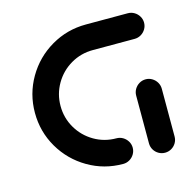

<svg xmlns="http://www.w3.org/2000/svg" viewBox="-82 -604 703 689"><g transform="rotate(-15 269.0 -260.0)"><path d="M341.9 -48.1Q341.9 -35.2 335.4 -24.3Q328.9 -13.3 318 -6.9Q307 -0.4 294.1 -0.4Q223.7 -0.4 164.3 -35.2Q104.8 -70 70 -129.4Q35.2 -188.9 35.2 -259.3Q35.2 -329.6 70 -389.3Q104.8 -448.9 164.3 -483.7Q223.7 -518.5 294.1 -518.5H449.6Q462.6 -518.5 473.5 -512Q484.4 -505.6 490.9 -494.6Q497.4 -483.7 497.4 -471.1Q497.4 -458.1 490.9 -447.2Q484.4 -436.3 473.5 -429.8Q462.6 -423.3 449.6 -423.3H294.1Q249.6 -423.3 212 -401.3Q174.4 -379.3 152.4 -341.5Q130.4 -303.7 130.4 -259.3Q130.4 -214.8 152.4 -177.2Q174.4 -139.6 212 -117.6Q249.6 -95.6 294.1 -95.6Q307 -95.6 318 -89.1Q328.9 -82.6 335.4 -71.7Q341.9 -60.7 341.9 -48.1ZM450 -0.4Q437 -0.4 426.1 -6.7Q415.2 -13 408.7 -23.9Q402.2 -34.8 402.2 -47.8V-225.2Q402.2 -238.1 408.7 -249.1Q415.2 -260 426.1 -266.5Q437 -273 450 -273Q462.6 -273 473.5 -266.5Q484.4 -260 490.9 -249.1Q497.4 -238.1 497.4 -225.2V-47.8Q497.4 -34.8 490.9 -23.9Q484.4 -13 473.5 -6.7Q462.6 -0.4 450 -0.4Z"/></g></svg>

Font: 26F Galaxy Sans Extra Bold
Style: Regular
Weight: 800
Designer: C₂₉H₂₅N₃O₅
Version: Version 1.100